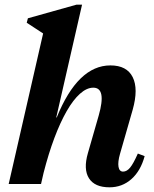

<svg xmlns="http://www.w3.org/2000/svg" viewBox="-20 -785 659 819"><path d="M17 0 176 -695 198 -620 94 -688 99 -707 306 -765H330L155 0ZM447 14Q384 14 359.5 -24.5Q335 -63 355 -132L401 -292Q435 -411 378 -411Q350 -411 321 -385Q292 -359 264.5 -311Q237 -263 212 -196.5Q187 -130 166 -48H115L144 -284H222Q312 -506 451 -506Q521 -506 546 -456Q571 -406 546 -317L492 -129Q482 -94 485.5 -73.5Q489 -53 505 -53Q521 -53 535 -70Q549 -87 568 -130L597 -119Q580 -56 540.5 -21Q501 14 447 14Z"/></svg>

Font: Platypi Light SemiBold
Style: Italic
Weight: 600
Italic angle: -13°
Version: Version 1.200